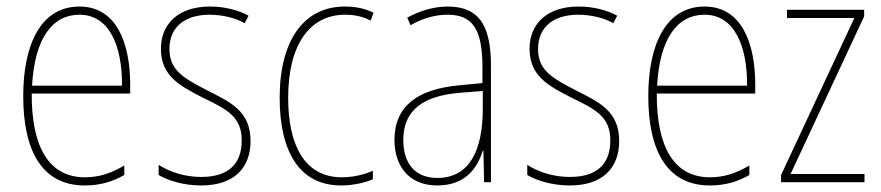

<svg xmlns="http://www.w3.org/2000/svg" viewBox="-20 -557 2692 587"><path d="M223 -537C106 -537 51 -423 51 -263C51 -97 108 10 239 10C287 10 325 -2 360 -22V-51C317 -26 282 -15 239 -15C131 -15 76 -106 77 -271H378V-298C378 -424 337 -537 223 -537ZM223 -512C314 -512 354 -417 353 -295H78C86 -440 140 -512 223 -512Z M746 -126C746 -218 684 -245 611 -282C542 -318 498 -342 498 -407C498 -476 547 -512 621 -512C660 -512 701 -502 728 -486L740 -509C709 -526 667 -537 622 -537C523 -537 472 -482 472 -408C472 -324 530 -294 605 -256C673 -223 719 -200 719 -128C719 -57 680 -16 595 -16C547 -16 501 -30 465 -53V-22C492 -6 539 10 595 10C696 10 746 -44 746 -126Z M1023 10C1058 10 1095 2 1120 -9V-35C1091 -22 1057 -15 1025 -15C909 -15 861 -117 861 -258C861 -422 928 -512 1035 -512C1062 -512 1089 -507 1113 -494L1122 -518C1096 -531 1068 -537 1034 -537C910 -537 835 -435 835 -258C835 -97 893 10 1023 10Z M1348 -537C1307 -537 1263 -524 1225 -503L1235 -480C1278 -504 1315 -512 1348 -512C1423 -512 1455 -471 1455 -351V-303L1382 -296C1258 -284 1186 -234 1186 -129C1186 -53 1227 10 1317 10C1403 10 1439 -43 1456 -96H1458L1460 0H1481V-356C1481 -486 1440 -537 1348 -537ZM1382 -273 1456 -279V-220C1455 -98 1416 -13 1317 -13C1251 -13 1213 -55 1213 -129C1213 -219 1272 -263 1382 -273Z M1873 -126C1873 -218 1811 -245 1738 -282C1669 -318 1625 -342 1625 -407C1625 -476 1674 -512 1748 -512C1787 -512 1828 -502 1855 -486L1867 -509C1836 -526 1794 -537 1749 -537C1650 -537 1599 -482 1599 -408C1599 -324 1657 -294 1732 -256C1800 -223 1846 -200 1846 -128C1846 -57 1807 -16 1722 -16C1674 -16 1628 -30 1592 -53V-22C1619 -6 1666 10 1722 10C1823 10 1873 -44 1873 -126Z M2134 -537C2017 -537 1962 -423 1962 -263C1962 -97 2019 10 2150 10C2198 10 2236 -2 2271 -22V-51C2228 -26 2193 -15 2150 -15C2042 -15 1987 -106 1988 -271H2289V-298C2289 -424 2248 -537 2134 -537ZM2134 -512C2225 -512 2265 -417 2264 -295H1989C1997 -440 2051 -512 2134 -512Z M2623 0V-25H2397L2622 -507V-527H2386V-502H2592L2368 -22V0Z"/></svg>

Font: Noto Sans Malayalam Condensed Thin
Style: Regular
Weight: 100
Width: 3
Designer: Jelle Bosma - Monotype Design Team
Foundry: Monotype Imaging Inc.
Version: Version 2.104